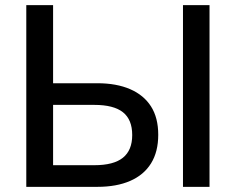

<svg xmlns="http://www.w3.org/2000/svg" viewBox="-20 -725 916 745"><path d="M82 0V-705H186V-402H358Q432 -402 485 -379Q538 -356 566 -312Q594 -268 594 -202Q594 -136 566 -91Q538 -46 485 -23Q432 0 358 0ZM186 -84H346Q421 -84 457 -113Q493 -142 493 -201Q493 -261 457 -289.5Q421 -318 346 -318H186ZM690 0V-705H793V0Z"/></svg>

Font: Nunito Sans 12pt SemiBold
Style: Regular
Weight: 600
Designer: Vernon Adams
Foundry: Vernon Adams
Version: Version 3.101;gftools[0.9.27]